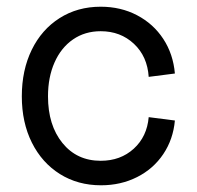

<svg xmlns="http://www.w3.org/2000/svg" viewBox="-20 -536 586 572"><path d="M45 -249Q45 -327 74.5 -387.5Q104 -448 157.5 -482Q211 -516 280 -516Q340 -516 388.5 -490.5Q437 -465 466.5 -420Q496 -375 501 -317L423 -307Q419 -368 379 -405.5Q339 -443 280 -443Q233 -443 197.5 -418.5Q162 -394 142.5 -350Q123 -306 123 -249Q123 -163 166 -110Q209 -57 280 -57Q339 -57 378.5 -93Q418 -129 423 -187L501 -177Q496 -121 466.5 -77Q437 -33 388.5 -8.5Q340 16 281 16Q212 16 158.5 -17.5Q105 -51 75 -111Q45 -171 45 -249Z"/></svg>

Font: Uncut Sans Variable
Style: Regular
Weight: 400
Designer: Kasper Nordkvist
Foundry: UNCUT.wtf
Version: Version 1.304;Glyphs 3.2 (3246)